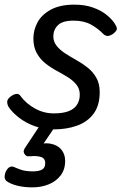

<svg xmlns="http://www.w3.org/2000/svg" viewBox="-31 -539 530 828"><path d="M201 19Q157 19 118.5 5Q80 -9 51 -31.5Q22 -54 6 -78Q0 -89 0 -100Q0 -111 14 -122Q27 -132 39 -134Q51 -136 59 -123Q82 -92 120 -71Q158 -50 201 -50Q239 -50 263.5 -59Q288 -68 300.5 -86.5Q313 -105 313 -131Q313 -156 298.5 -174Q284 -192 261.5 -206Q239 -220 213 -234Q187 -248 164.5 -266Q142 -284 127.5 -310Q113 -336 113 -373Q113 -410 131 -443Q149 -476 188.5 -497.5Q228 -519 290 -519Q335 -519 370 -506.5Q405 -494 428.5 -475Q452 -456 464 -437Q472 -425 473 -416Q474 -407 458 -394Q445 -385 435 -384Q425 -383 415 -392Q391 -417 360.5 -433.5Q330 -450 286 -450Q239 -450 219 -430.5Q199 -411 199 -382Q199 -359 213.5 -341Q228 -323 250.5 -308.5Q273 -294 299 -279.5Q325 -265 347.5 -247Q370 -229 384.5 -203.5Q399 -178 399 -142Q399 -84 372.5 -48.5Q346 -13 301 3Q256 19 201 19ZM109 269Q72 269 42.5 261.5Q13 254 -4 241Q-12 233 -11 220.5Q-10 208 -5 199Q2 186 10.5 181.5Q19 177 29 181Q42 187 61 193.5Q80 200 111 200Q136 200 150 192.5Q164 185 164 165Q164 143 144.5 137.5Q125 132 98 135Q87 136 82.5 133Q78 130 74 124Q70 117 71.5 110.5Q73 104 78 97L151 -13H220L140 105L111 89Q155 75 186 80.5Q217 86 233.5 106Q250 126 250 155Q250 192 230.5 217.5Q211 243 179 256Q147 269 109 269Z"/></svg>

Font: Playwrite AU TAS
Style: Regular
Weight: 400
Designer: Veronika Burian, José Scaglione
Foundry: TypeTogether
Version: Version 1.002